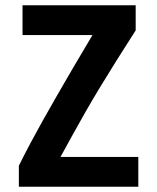

<svg xmlns="http://www.w3.org/2000/svg" viewBox="-20 -713 600 733"><path d="M52 0V-80Q71 -119 93 -160.5Q115 -202 140.5 -247.5Q166 -293 195.5 -344.5Q225 -396 259 -454Q293 -512 333 -579H66V-693H498V-597Q460 -538 426.5 -484.5Q393 -431 363.5 -382.5Q334 -334 308 -288.5Q282 -243 258 -199.5Q234 -156 211 -114H508V0Z"/></svg>

Font: Ubuntu Sans Mono
Style: Regular
Weight: 400
Monospace: yes
Designer: Dalton Maag Ltd
Foundry: Dalton Maag Ltd
Version: Version 1.006